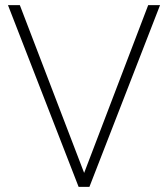

<svg xmlns="http://www.w3.org/2000/svg" viewBox="-20 -725 652 745"><path d="M285 0 11 -705H57L313 -37H300L555 -705H601L327 0Z"/></svg>

Font: Nunito Sans 10pt SemiCondensed ExtraLight
Style: Regular
Weight: 250
Width: 4
Designer: Vernon Adams
Foundry: Vernon Adams
Version: Version 3.101;gftools[0.9.27]